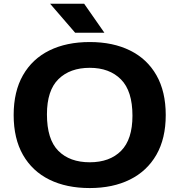

<svg xmlns="http://www.w3.org/2000/svg" viewBox="-20 -968 932 998"><path d="M446.5 9.5Q325.5 9.5 236.8 -34.2Q148 -78 99.5 -162.8Q51 -247.5 51 -370Q51 -492.5 99.5 -577.2Q148 -662 236.8 -705.8Q325.5 -749.5 446.5 -749.5Q567.5 -749.5 656.2 -705.5Q745 -661.5 793.2 -576.8Q841.5 -492 841.5 -370Q841.5 -248 792.8 -163.2Q744 -78.5 655.2 -34.5Q566.5 9.5 446.5 9.5ZM446.5 -124.5Q550.5 -124.5 609.5 -184Q668.5 -243.5 668.5 -366.5Q668.5 -495 608.8 -555.2Q549 -615.5 446.5 -615.5Q344 -615.5 284 -556.8Q224 -498 224 -373.5Q224 -243.5 283.2 -184Q342.5 -124.5 446.5 -124.5ZM370.5 -798 240.5 -948.5H417.5L522.5 -798Z"/></svg>

Font: Encode Sans Expanded
Style: Bold
Weight: 700
Width: 7
Designer: Multiple Designers
Foundry: Impallari Type
Version: Version 3.000; ttfautohint (v1.8.3) -l 8 -r 50 -G 200 -x 14 